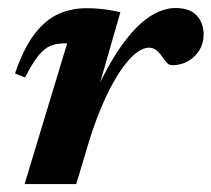

<svg xmlns="http://www.w3.org/2000/svg" viewBox="-20 -466 535 486"><path d="M150 -356.2Q148 -356.2 146.3 -356.2Q144.5 -356.2 142.5 -356.2Q123.3 -356.2 107.9 -350Q92.5 -343.8 77.4 -325.4Q62.4 -307 43.4 -269.9L18 -280Q39.8 -343.7 67.2 -379.6Q94.7 -415.5 127.6 -430.4Q160.4 -445.2 197.8 -445.2Q214.4 -445.2 227.9 -444.1Q241.3 -443 254.9 -440.9Q268.6 -438.7 284.7 -435.1L218.3 -204.4L213.2 -213.5Q251 -299.1 287.3 -350Q323.6 -400.9 357.9 -423.3Q392.3 -445.7 424.2 -445.7Q459.8 -445.7 477.6 -427.1Q495.4 -408.5 495.4 -378.3Q495.4 -356.1 484.5 -338.6Q473.6 -321.1 455.6 -311Q437.5 -300.9 415.9 -300.9Q409.3 -300.9 403.8 -305.9Q398.3 -311 390.2 -322.8Q382.1 -334.7 374.3 -340Q366.5 -345.3 356.6 -345.3Q344.4 -345.3 329.6 -335.4Q314.9 -325.4 298.8 -305.6Q282.8 -285.8 266.3 -256.3Q249.8 -226.7 233.6 -187.5Q217.5 -148.4 202.9 -99.8L172.9 0H42.2Z"/></svg>

Font: Newsreader Text
Style: Italic
Weight: 400
Italic angle: -17°
Designer: Hugues Gentile
Foundry: Production Type
Version: Version 1.001